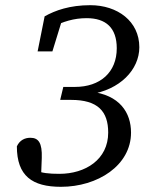

<svg xmlns="http://www.w3.org/2000/svg" viewBox="-20 -705 574 740"><path d="M215 15C356 15 485 -67 485 -194C485 -270 442 -340 327 -352L324 -341C443 -358 517 -437 517 -523C517 -623 433 -685 328 -685C249 -685 193 -665 152 -642L125 -507H182L230 -663L184 -635L178 -599C223 -622 265 -635 314 -635C388 -635 430 -598 430 -519C430 -426 366 -370 269 -370H224L212 -320H254C357 -320 397 -276 397 -194C397 -90 309 -35 209 -35C168 -35 141 -38 115 -49L138 -17L141 -96C143 -155 128 -174 97 -174C76 -174 56 -165 45 -141C45 -27 104 15 215 15Z"/></svg>

Font: Source Serif Variable
Style: Italic
Weight: 389
Italic angle: -12°
Designer: Frank Grießhammer
Foundry: Adobe Systems Incorporated
Version: Version 3.001;hotconv 1.0.111;makeotfexe 2.5.65597